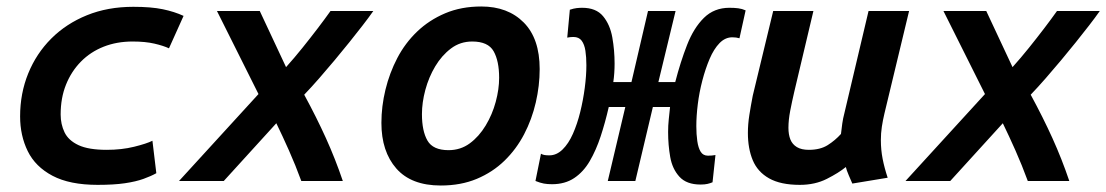

<svg xmlns="http://www.w3.org/2000/svg" viewBox="-20 -558 3411 592"><path d="M281 12Q195 12 142 -16Q89 -44 65.5 -92Q42 -140 42 -199Q42 -270 67 -331.5Q92 -393 138 -439Q184 -485 248 -511Q312 -537 391 -537Q446 -537 482 -529.5Q518 -522 546 -509L501 -409Q484 -417 456 -423.5Q428 -430 389 -430Q340 -430 299.5 -414Q259 -398 229.5 -368Q200 -338 183.5 -297Q167 -256 167 -205Q167 -175 179 -150Q191 -125 222 -110.5Q253 -96 309 -96Q355 -96 393.5 -105.5Q432 -115 450 -124L462 -24Q446 -15 422.5 -6.5Q399 2 365 7Q331 12 281 12Z M532 0 777 -268 649 -524H781L862 -351Q888 -380 912.5 -410.5Q937 -441 959.5 -470.5Q982 -500 999 -524H1131Q1117 -504 1098 -479.5Q1079 -455 1057 -427.5Q1035 -400 1011.5 -372Q988 -344 964.5 -317Q941 -290 918 -266Q956 -196 985 -132Q1014 -68 1037 0H909Q891 -49 871 -94Q851 -139 832 -178L670 0Z M1339 14Q1248 14 1202 -38.5Q1156 -91 1156 -179Q1156 -230 1168.5 -281.5Q1181 -333 1205 -379Q1229 -425 1266 -460.5Q1303 -496 1352.5 -517Q1402 -538 1464 -538Q1546 -538 1595 -488.5Q1644 -439 1644 -345Q1644 -294 1632 -242Q1620 -190 1596 -144Q1572 -98 1535.5 -62.5Q1499 -27 1450 -6.5Q1401 14 1339 14ZM1363 -95Q1400 -95 1428.5 -116Q1457 -137 1477.5 -171Q1498 -205 1508.5 -244Q1519 -283 1519 -318Q1519 -370 1502 -400Q1485 -430 1436 -430Q1399 -430 1370.5 -408.5Q1342 -387 1322 -353.5Q1302 -320 1291.5 -281Q1281 -242 1281 -206Q1281 -154 1298 -124.5Q1315 -95 1363 -95Z M2140 11Q2097 11 2075 -13Q2053 -37 2046.5 -74Q2040 -111 2040 -151Q2040 -171 2042 -190Q2044 -209 2046 -228H1993L1939 0H1854L1908 -228H1857Q1846 -180 1832 -137.5Q1818 -95 1798.5 -61.5Q1779 -28 1750.5 -9Q1722 10 1682 10Q1668 10 1657 8Q1646 6 1631 0L1648 -84Q1653 -81 1659 -80Q1665 -79 1674 -79Q1696 -79 1714.5 -97Q1733 -115 1746.5 -145.5Q1760 -176 1769 -212.5Q1778 -249 1783 -287Q1788 -325 1788 -357Q1788 -382 1785 -401.5Q1782 -421 1773.5 -432.5Q1765 -444 1748 -444Q1742 -444 1738 -443.5Q1734 -443 1729 -442L1737 -528Q1749 -532 1758 -533Q1767 -534 1775 -534Q1818 -534 1839.5 -508Q1861 -482 1868 -442.5Q1875 -403 1875 -362Q1875 -348 1874 -333Q1873 -318 1871 -305H1927L1978 -524H2063L2010 -305H2062Q2078 -367 2098.5 -419.5Q2119 -472 2150.5 -503Q2182 -534 2229 -534Q2244 -534 2256 -532.5Q2268 -531 2279 -526L2260 -440Q2250 -443 2238 -443Q2216 -443 2198.5 -425Q2181 -407 2168 -376.5Q2155 -346 2145.5 -309.5Q2136 -273 2131.5 -236.5Q2127 -200 2127 -169Q2127 -144 2130 -123Q2133 -102 2140.5 -90Q2148 -78 2163 -78Q2171 -78 2175 -78.5Q2179 -79 2186 -80L2177 4Q2170 7 2161.5 9Q2153 11 2140 11Z M2446 12Q2387 12 2351.5 -8Q2316 -28 2301 -64Q2286 -100 2286 -148Q2286 -175 2290.5 -203.5Q2295 -232 2301 -263L2364 -524H2488L2429 -275Q2422 -245 2416.5 -216.5Q2411 -188 2411 -164Q2411 -143 2417 -128Q2423 -113 2437 -104.5Q2451 -96 2474 -96Q2509 -96 2532 -110.5Q2555 -125 2573 -145Q2575 -162 2577 -177Q2579 -192 2584 -211L2658 -524H2783L2707 -208Q2702 -187 2699 -167Q2696 -147 2696 -126Q2696 -96 2701.5 -68Q2707 -40 2717 -10L2608 8Q2604 -1 2597 -17.5Q2590 -34 2588 -43Q2566 -25 2529.5 -6.5Q2493 12 2446 12Z M2772 0 3017 -268 2889 -524H3021L3102 -351Q3128 -380 3152.5 -410.5Q3177 -441 3199.5 -470.5Q3222 -500 3239 -524H3371Q3357 -504 3338 -479.5Q3319 -455 3297 -427.5Q3275 -400 3251.5 -372Q3228 -344 3204.5 -317Q3181 -290 3158 -266Q3196 -196 3225 -132Q3254 -68 3277 0H3149Q3131 -49 3111 -94Q3091 -139 3072 -178L2910 0Z"/></svg>

Font: Ubuntu Sans Mono SemiBold
Style: Italic
Weight: 600
Italic angle: -13.5°
Monospace: yes
Designer: Dalton Maag Ltd
Foundry: Dalton Maag Ltd
Version: Version 1.006